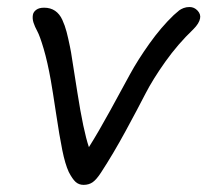

<svg xmlns="http://www.w3.org/2000/svg" viewBox="-20 -494 587 544"><path d="M216.8 29.8Q203.6 29.8 194.3 21.5Q185.1 13.2 174.8 -6.8Q164.6 -28.8 156.5 -68.6Q148.4 -108.4 138.7 -173.6Q128.9 -238.8 124 -266.1Q114.7 -318.4 103.8 -355.5Q92.8 -392.6 85.7 -405.5Q78.6 -418.5 75 -429.7Q71.3 -440.9 73.2 -452.1Q74.7 -460.4 82.8 -466.3Q90.8 -472.2 105 -472.2Q123 -472.2 136 -463.4Q148.9 -454.6 156.5 -438Q164.1 -421.4 168.7 -403.6Q173.3 -385.7 178.2 -361.8Q180.2 -351.6 181.2 -346.2Q182.1 -341.3 199.2 -232.2Q216.3 -123 231.9 -77.1Q259.3 -120.6 292.7 -181.6Q326.2 -242.7 348.1 -283.2Q370.1 -323.7 403.3 -370.4Q436.5 -417 472.2 -451.2Q482.4 -460.4 487.5 -464.4Q492.7 -468.3 500.2 -471.2Q507.8 -474.1 517.1 -474.1Q530.3 -474.1 539.8 -463.9Q549.3 -453.6 546.9 -441.9Q544.4 -427.7 527.8 -411.1Q483.9 -369.1 448.5 -319.3Q413.1 -269.5 391.8 -228Q370.6 -186.5 335.7 -122.3Q300.8 -58.1 266.1 -4.9Q253.4 14.6 242.7 22.2Q231.9 29.8 216.8 29.8Z"/></svg>

Font: Shantell Sans Bouncy
Style: Italic
Weight: 300
Italic angle: -11.31°
Designer: Stephen Nixon, Anya Danilova, Shantell Martin
Foundry: Arrow Type
Version: Version 1.006;[9816181b4]